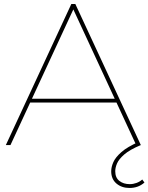

<svg xmlns="http://www.w3.org/2000/svg" viewBox="-20 -720 737 953"><path d="M9 0 334 -700H354L679 0H656L339 -684H349L32 0ZM116 -211 126 -230H561L571 -211ZM623 213Q584 213 558 191Q532 169 532 130Q532 109 542.5 85Q553 61 582.5 35Q612 9 669 -16L679 0Q624 23 597 46.5Q570 70 561 91Q552 112 552 130Q552 162 572.5 178Q593 194 624 194Q641 194 657.5 188Q674 182 686 171L697 186Q681 200 662.5 206.5Q644 213 623 213Z"/></svg>

Font: Montserrat Thin Thin
Style: Regular
Weight: 250
Version: Version 9.000